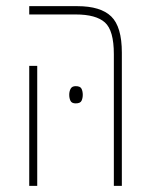

<svg xmlns="http://www.w3.org/2000/svg" viewBox="-20 -604 486 624"><path d="M350 0V-428Q350 -505 321 -531Q292 -557 226 -557H75V-584H231Q307 -584 341.5 -550.5Q376 -517 376 -433V0ZM75 0V-390H101V0ZM205 -296Q205 -307 209.5 -315.5Q214 -324 226 -324Q241 -324 245 -315.5Q249 -307 249 -296Q249 -285 245 -276.5Q241 -268 226 -268Q213 -268 209 -276.5Q205 -285 205 -296Z"/></svg>

Font: Noto Sans Hebrew ExtraCondensed Thin
Style: Regular
Weight: 100
Width: 2
Designer: Monotype Design Team
Foundry: Monotype Imaging Inc.
Version: Version 2.004; ttfautohint (v1.8.4.7-5d5b)